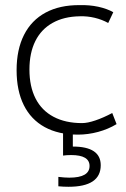

<svg xmlns="http://www.w3.org/2000/svg" viewBox="-20 -507 484 739"><path d="M279.8 11.2Q205.1 11.2 152.1 -17.8Q99.1 -46.9 71.5 -102.5Q43.9 -158.2 43.9 -236.8Q43.9 -316.4 72.5 -372.8Q101.1 -429.2 155.5 -458.5Q210 -487.8 286.6 -487.3Q324.2 -488.3 358.2 -481Q392.1 -473.6 416 -460L396.5 -418.5Q373 -431.6 344.5 -438.5Q315.9 -445.3 287.1 -444.3Q226.1 -443.4 182.4 -418.9Q138.7 -394.5 116 -348.9Q93.3 -303.2 93.3 -239.3Q93.3 -174.3 116.9 -127.9Q140.6 -81.5 186.3 -57.4Q231.9 -33.2 295.9 -33.2Q316.9 -33.2 347.2 -43.5Q377.4 -53.7 411.6 -71.8H412.1L428.7 -29.3Q396.5 -9.8 357.7 0.7Q318.8 11.2 279.8 11.2ZM243.7 211.9Q223.6 211.9 204.6 210V173.8Q229 176.8 246.6 176.8Q324.7 176.8 324.7 131.8Q324.7 89.8 253.9 89.8Q236.3 89.8 222.7 91.8V-29.3H260.3V57.1Q367.7 57.1 367.7 128.9Q367.7 211.9 243.7 211.9Z"/></svg>

Font: DavidDev Light
Style: Regular
Weight: 300
Designer: David.dev
Foundry: David.dev
Version: Version 1.001;FEAKit 1.0